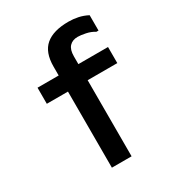

<svg xmlns="http://www.w3.org/2000/svg" viewBox="-171 -831 843 920"><g transform="rotate(-30 250.0 -371.0)"><path d="M439 -617Q419 -630 392.5 -635.5Q366 -641 349 -641Q320 -641 303.5 -623.5Q287 -606 287 -569V-526H451V-437H287V-16H178V-437H61V-526H178V-575Q178 -654 220.5 -690Q263 -726 347 -726Q374 -726 400 -720.5Q426 -715 451 -702V-617Z"/></g></svg>

Font: D2Coding ligature
Style: Bold
Weight: 700
Monospace: yes
Designer: Yong-Rak Park; Jeong-Hwan Yoon; Sang-Min Lee;
Foundry: NHN Corporation
Version: Version 1.3.2; Build 20180524